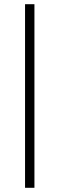

<svg xmlns="http://www.w3.org/2000/svg" viewBox="-20 -720 285 920"><path d="M145 180C145 180 145 -700 145 -700C145 -700 100 -700 100 -700C100 -700 100 180 100 180C100 180 145 180 145 180Z"/></svg>

Font: Cinzel Utterance
Style: Regular
Weight: 500
Designer: Natanael Gama
Foundry: ""
Version: ""